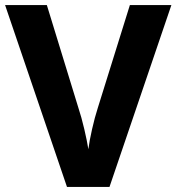

<svg xmlns="http://www.w3.org/2000/svg" viewBox="-20 -734 693 754"><path d="M653 -714 410 0H243L0 -714H164L288 -310Q300 -274 311 -227Q322 -180 327 -148Q331 -180 341.5 -226.5Q352 -273 364 -310L490 -714Z"/></svg>

Font: Noto Sans Syriac
Style: Bold
Weight: 700
Designer: Patrick Giasson and the Monotype Design Team
Foundry: Monotype Imaging Inc.
Version: Version 3.000; ttfautohint (v1.8.4.7-5d5b)